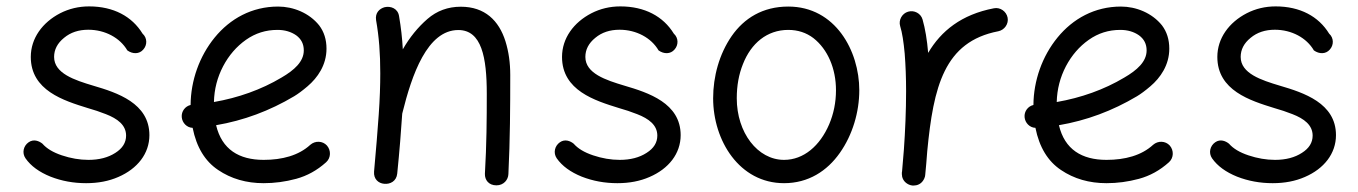

<svg xmlns="http://www.w3.org/2000/svg" viewBox="-20 -546 4265 603"><path d="M429.7 -390.1C442.9 -404.3 442.9 -426.8 427.7 -440.4C394.5 -494.6 336.4 -525.9 259.8 -525.9C227.1 -525.9 196.8 -518.6 168.9 -504.4C113.3 -475.6 76.7 -425.8 76.7 -367.2C76.7 -261.7 180.2 -230 255.9 -206.5C274.9 -201.2 293.9 -194.8 312.5 -187.5C349.1 -173.3 376 -153.3 376 -120.1C376 -98.1 364.7 -80.1 342.3 -65.9C319.8 -51.3 291.5 -43.9 257.8 -43.9C230 -43.9 202.1 -48.8 174.3 -58.1C146.5 -67.4 126.5 -79.6 113.3 -94.7C103 -103 85.9 -110.4 69.8 -99.1C53.7 -87.9 48.3 -65.9 60.1 -48.8C77.1 -24.4 103.5 -5.4 138.7 8.8C173.8 22.5 210.9 29.3 250.5 29.3C288.1 29.3 321.8 22.9 351.6 9.8C411.6 -16.1 449.2 -63.5 449.2 -121.6C449.2 -222.2 347.7 -254.9 272.9 -276.9C214.4 -294.4 149.9 -315.4 149.9 -367.2C149.9 -390.1 160.2 -410.2 181.2 -427.2C201.7 -444.3 227.1 -452.6 257.3 -452.6C310.1 -452.6 356.9 -427.2 379.9 -387.7C397 -375.5 417.5 -376 429.7 -390.1Z M1004.4 -36.6C1019.5 -50.3 1020 -73.7 1006.8 -88.9C993.2 -104 969.7 -104.5 954.6 -91.3C918 -57.6 866.2 -43.9 808.1 -43.9C730.5 -43.9 676.8 -76.7 658.7 -152.8C745.1 -167.5 826.7 -197.8 903.8 -243.7C916 -251 929.7 -261.2 945.8 -274.9C977.5 -301.8 1005.4 -341.8 1005.4 -393.1C1005.4 -421.9 997.6 -446.3 982.4 -466.3C951.2 -505.4 900.9 -525.4 853.5 -525.4C771 -525.4 702.6 -487.3 654.3 -428.2C606 -369.1 579.1 -292.5 578.6 -216.3C561.5 -212.4 549.3 -196.3 550.8 -178.2C552.2 -160.2 566.9 -145 585 -144.5C597.2 -83.5 624 -39.6 665 -12.2C706.1 15.6 753.9 29.3 808.1 29.3C841.8 29.3 876 24.9 910.2 15.6C944.3 6.3 975.6 -10.7 1004.4 -36.6ZM851.6 -452.1C874.5 -452.1 894 -446.3 910.2 -435.1C926.3 -423.3 934.1 -407.7 934.1 -387.7C934.1 -352.5 904.3 -325.7 863.8 -302.2C800.8 -264.6 728 -238.8 651.9 -225.6C652.8 -266.1 662.6 -303.2 680.7 -337.9C698.7 -372.1 722.7 -399.9 752.4 -420.9C782.2 -441.9 814.9 -452.1 851.6 -452.1Z M1154.8 -7.3C1152.8 16.6 1168.9 29.8 1186.5 31.2C1205.6 33.2 1225.1 22.9 1227.5 -0.5C1234.9 -73.2 1239.7 -135.3 1243.2 -188.5C1243.2 -189 1243.2 -189.9 1243.7 -190.9C1273.4 -311 1321.8 -451.7 1419.4 -451.7C1492.7 -451.7 1508.8 -365.7 1508.8 -251.5C1508.8 -170.9 1508.3 -93.3 1502.9 0C1502.4 19.5 1515.1 36.1 1539.1 36.1C1562 36.1 1576.2 18.6 1576.7 0.5C1582 -108.4 1582.5 -209 1582.5 -310.5C1582.5 -348.6 1577.6 -383.8 1567.4 -416.5C1546.9 -481.4 1502.9 -524.9 1427.2 -524.9C1387.2 -524.9 1352.1 -512.2 1322.3 -486.3C1292.5 -460.4 1266.6 -428.7 1245.1 -391.1C1243.2 -426.3 1239.3 -460 1233.4 -494.6C1230 -519.5 1207 -527.8 1188 -523.4C1171.9 -519 1157.7 -505.9 1161.1 -482.9C1170.4 -429.7 1174.3 -378.9 1174.3 -315.9C1174.3 -278.3 1172.9 -234.9 1169.4 -185.5C1166 -136.2 1161.1 -77.1 1154.8 -7.3Z M2098.1 -390.1C2111.3 -404.3 2111.3 -426.8 2096.2 -440.4C2063 -494.6 2004.9 -525.9 1928.2 -525.9C1895.5 -525.9 1865.2 -518.6 1837.4 -504.4C1781.7 -475.6 1745.1 -425.8 1745.1 -367.2C1745.1 -261.7 1848.6 -230 1924.3 -206.5C1943.4 -201.2 1962.4 -194.8 1981 -187.5C2017.6 -173.3 2044.4 -153.3 2044.4 -120.1C2044.4 -98.1 2033.2 -80.1 2010.7 -65.9C1988.3 -51.3 1960 -43.9 1926.3 -43.9C1898.4 -43.9 1870.6 -48.8 1842.8 -58.1C1814.9 -67.4 1794.9 -79.6 1781.7 -94.7C1771.5 -103 1754.4 -110.4 1738.3 -99.1C1722.2 -87.9 1716.8 -65.9 1728.5 -48.8C1745.6 -24.4 1772 -5.4 1807.1 8.8C1842.3 22.5 1879.4 29.3 1918.9 29.3C1956.5 29.3 1990.2 22.9 2020 9.8C2080.1 -16.1 2117.7 -63.5 2117.7 -121.6C2117.7 -222.2 2016.1 -254.9 1941.4 -276.9C1882.8 -294.4 1818.4 -315.4 1818.4 -367.2C1818.4 -390.1 1828.6 -410.2 1849.6 -427.2C1870.1 -444.3 1895.5 -452.6 1925.8 -452.6C1978.5 -452.6 2025.4 -427.2 2048.3 -387.7C2065.4 -375.5 2085.9 -376 2098.1 -390.1Z M2455.6 -525.4C2375.5 -525.4 2316.9 -488.8 2277.8 -432.6C2238.8 -376 2219.7 -305.7 2219.7 -237.3C2219.7 -104.5 2302.2 29.3 2442.4 29.3C2518.6 29.3 2577.6 -8.8 2617.7 -65.9C2657.7 -122.6 2678.7 -194.3 2678.7 -262.7C2678.7 -385.7 2604 -525.4 2455.6 -525.4ZM2455.6 -452.1C2485.8 -452.1 2512.2 -443.4 2534.7 -426.3C2579.6 -391.1 2605.5 -330.6 2605.5 -262.7C2605.5 -224.1 2598.1 -188.5 2584 -155.3C2555.2 -88.4 2504.4 -43.9 2442.4 -43.9C2359.4 -43.9 2293.9 -129.4 2293.9 -237.3C2293.9 -276.9 2300.3 -312.5 2313.5 -345.2C2338.9 -409.7 2388.7 -452.1 2455.6 -452.1Z M2845.2 36.6C2848.6 37.1 2851.6 36.6 2854.5 36.1H2855.5H2856.4C2868.7 33.7 2877.4 26.4 2882.8 14.6C2882.8 14.2 2882.8 13.7 2883.3 13.2C2884.8 10.3 2885.3 7.3 2885.7 3.9C2888.2 -19.5 2890.1 -44.4 2892.1 -70.8C2911.6 -273.9 2945.3 -415 3115.2 -447.8C3134.8 -451.7 3148.4 -471.2 3144.5 -490.7C3140.6 -510.3 3121.1 -523.9 3101.6 -520C2999.5 -500.5 2935.5 -448.7 2895 -379.9C2891.6 -420.4 2885.7 -456.1 2877.4 -484.9C2872.1 -503.9 2851.1 -515.1 2832 -509.3C2813 -503.9 2801.3 -482.9 2807.1 -463.9C2813.5 -443.4 2817.9 -414.6 2821.3 -377.9C2824.2 -340.8 2825.7 -301.3 2825.7 -259.8C2825.7 -197.8 2822.8 -133.3 2818.8 -76.7C2816.9 -53.7 2814.9 -30.8 2813 -7.3C2812.5 -6.3 2812.5 -5.4 2812.5 -3.9C2812 -0.5 2812.5 2.4 2813 5.4V6.3V7.3C2815.4 19.5 2822.8 28.3 2834.5 33.7C2835 33.7 2835.4 33.7 2835.9 34.2C2838.9 35.6 2841.8 36.1 2845.2 36.6Z M3651.4 -36.6C3666.5 -50.3 3667 -73.7 3653.8 -88.9C3640.1 -104 3616.7 -104.5 3601.6 -91.3C3564.9 -57.6 3513.2 -43.9 3455.1 -43.9C3377.4 -43.9 3323.7 -76.7 3305.7 -152.8C3392.1 -167.5 3473.6 -197.8 3550.8 -243.7C3563 -251 3576.7 -261.2 3592.8 -274.9C3624.5 -301.8 3652.3 -341.8 3652.3 -393.1C3652.3 -421.9 3644.5 -446.3 3629.4 -466.3C3598.1 -505.4 3547.9 -525.4 3500.5 -525.4C3418 -525.4 3349.6 -487.3 3301.3 -428.2C3252.9 -369.1 3226.1 -292.5 3225.6 -216.3C3208.5 -212.4 3196.3 -196.3 3197.8 -178.2C3199.2 -160.2 3213.9 -145 3231.9 -144.5C3244.1 -83.5 3271 -39.6 3312 -12.2C3353 15.6 3400.9 29.3 3455.1 29.3C3488.8 29.3 3522.9 24.9 3557.1 15.6C3591.3 6.3 3622.6 -10.7 3651.4 -36.6ZM3498.5 -452.1C3521.5 -452.1 3541 -446.3 3557.1 -435.1C3573.2 -423.3 3581.1 -407.7 3581.1 -387.7C3581.1 -352.5 3551.3 -325.7 3510.7 -302.2C3447.8 -264.6 3375 -238.8 3298.8 -225.6C3299.8 -266.1 3309.6 -303.2 3327.6 -337.9C3345.7 -372.1 3369.6 -399.9 3399.4 -420.9C3429.2 -441.9 3461.9 -452.1 3498.5 -452.1Z M4156.2 -390.1C4169.4 -404.3 4169.4 -426.8 4154.3 -440.4C4121.1 -494.6 4063 -525.9 3986.3 -525.9C3953.6 -525.9 3923.3 -518.6 3895.5 -504.4C3839.8 -475.6 3803.2 -425.8 3803.2 -367.2C3803.2 -261.7 3906.7 -230 3982.4 -206.5C4001.5 -201.2 4020.5 -194.8 4039.1 -187.5C4075.7 -173.3 4102.5 -153.3 4102.5 -120.1C4102.5 -98.1 4091.3 -80.1 4068.8 -65.9C4046.4 -51.3 4018.1 -43.9 3984.4 -43.9C3956.5 -43.9 3928.7 -48.8 3900.9 -58.1C3873 -67.4 3853 -79.6 3839.8 -94.7C3829.6 -103 3812.5 -110.4 3796.4 -99.1C3780.3 -87.9 3774.9 -65.9 3786.6 -48.8C3803.7 -24.4 3830.1 -5.4 3865.2 8.8C3900.4 22.5 3937.5 29.3 3977.1 29.3C4014.6 29.3 4048.3 22.9 4078.1 9.8C4138.2 -16.1 4175.8 -63.5 4175.8 -121.6C4175.8 -222.2 4074.2 -254.9 3999.5 -276.9C3940.9 -294.4 3876.5 -315.4 3876.5 -367.2C3876.5 -390.1 3886.7 -410.2 3907.7 -427.2C3928.2 -444.3 3953.6 -452.6 3983.9 -452.6C4036.6 -452.6 4083.5 -427.2 4106.4 -387.7C4123.5 -375.5 4144 -376 4156.2 -390.1Z"/></svg>

Font: Mikhak
Style: Regular
Weight: 400
Designer: Amin Abedi
Version: Version 3.2